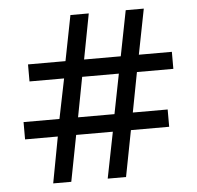

<svg xmlns="http://www.w3.org/2000/svg" viewBox="-48 -681 749 730"><g transform="rotate(-5 326.5 -316.0)"><path d="M159 -176H34V-242H171L202 -394H70V-459H213L247 -632H317L284 -459H424L458 -632H527L493 -459H619V-394H480L451 -242H584V-176H438L404 0H334L369 -176H229L195 0H126ZM381 -242 411 -394H271L242 -242Z"/></g></svg>

Font: utamil15
Style: Book
Weight: 400
Designer: Jelle Bosma - Monotype Design Team
Foundry: Monotype Imaging Inc.
Version: Version 2.003